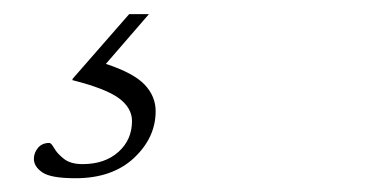

<svg xmlns="http://www.w3.org/2000/svg" viewBox="-20 -20 540 272"><path d="M87 232.5Q52 232.5 40 224.2Q28 216 28 205Q28 196.5 33.8 189.5Q39.5 182.5 50 182.5Q52.5 182.5 56.8 190Q61 197.5 70.5 205Q80 212.5 97 212.5Q128.5 212.5 147.8 195.2Q167 178 167 151.5Q167 133 148.5 119.2Q130 105.5 82.5 93.5L83 91.5L163 0H191L130 70.5Q169.5 83.5 185 100Q200.5 116.5 200.5 137.5Q200.5 175 169.8 203.8Q139 232.5 87 232.5Z"/></svg>

Font: Newsreader 6pt ExtraLight
Style: Italic
Weight: 275
Italic angle: -17°
Designer: Hugues Gentile
Foundry: Production Type
Version: Version 1.003; ttfautohint (v1.8.3)